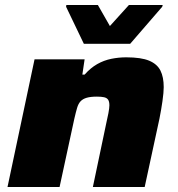

<svg xmlns="http://www.w3.org/2000/svg" viewBox="-20 -747 711 767"><path d="M10 0 118 -510H318L309 -449H318Q342 -476 368.5 -491Q395 -506 424.5 -512Q454 -518 484 -518Q544 -518 576 -504.5Q608 -491 621 -465Q634 -439 634 -399Q634 -378 629 -343Q624 -308 617 -273L558 0H351L405 -257Q409 -273 413 -294.5Q417 -316 417 -326Q417 -341 412 -348.5Q407 -356 396 -358.5Q385 -361 367 -361Q342 -361 326.5 -356.5Q311 -352 302 -342.5Q293 -333 288 -316Q283 -299 277 -273L218 0ZM315 -572 244 -720 245 -727H371L419 -643L495 -727H630L628 -720L500 -572Z"/></svg>

Font: Saira Expanded ExtraBold
Style: Italic
Weight: 800
Width: 7
Italic angle: -12°
Designer: Hector Gatti with collaboration of the Omnibus-Type team
Foundry: Omnibus-Type
Version: Version 1.101